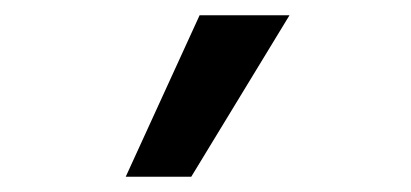

<svg xmlns="http://www.w3.org/2000/svg" viewBox="-20 -821 540 252"><path d="M145 -589 242 -801H360L231 -589Z"/></svg>

Font: Martel Sans DemiBold
Style: Regular
Weight: 600
Designer: Dan Reynolds and Mathieu Réguer
Foundry: Dan Reynolds and Mathieu Réguer
Version: Version 1.001;PS 001.001;hotconv 1.0.70;makeotf.lib2.5.58329